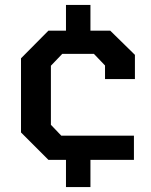

<svg xmlns="http://www.w3.org/2000/svg" viewBox="-20 -757 611 777"><path d="M247 0V-110H176L65 -221V-521L176 -633H247V-737H346V-633H426L526 -535V-437H405V-492L360 -539H232L186 -491V-252L228 -208H522V-110H346V0Z"/></svg>

Font: Tomorrow Medium
Style: Regular
Weight: 500
Designer: Tony de Marco, Monica Rizzolli
Foundry: Just in Type
Version: Version 2.002